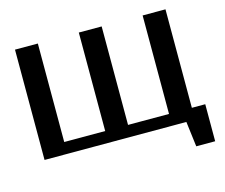

<svg xmlns="http://www.w3.org/2000/svg" viewBox="-116 -859 1382 1177"><g transform="rotate(-15 575.0 -270.0)"><path d="M1110 -75V160H990L970 0H70V-700H215V-75H475V-700H620V-75H880V-700H1025V-75Z"/></g></svg>

Font: Prosto One
Style: Regular
Weight: 400
Designer: Pavel Emelyanov and Jovanny lemonad
Foundry: Pavel Emelyanov and Jovanny Lemonad
Version: Version 1.001